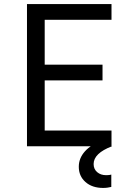

<svg xmlns="http://www.w3.org/2000/svg" viewBox="-20 -720 640 945"><path d="M112.8 0H528.8V-77.6H200V-324.2H484.6V-401.8H200V-622.4H528.8V-700H112.8ZM527.8 200V139.2Q521 141.2 514.2 141.7Q507.4 142.2 502 142.2Q475.6 142.2 458.2 127.2Q440.8 112.2 440.8 87.4Q440.8 61 463.2 39.2Q485.6 17.4 530.8 0L489.4 -31.8Q428.4 -9 398.1 24.8Q367.8 58.6 367.8 100.6Q367.8 146.8 400.7 175.9Q433.6 205 487.6 205Q499.4 205 509.4 203.5Q519.4 202 527.8 200Z"/></svg>

Font: CommitMonoV142 ExtLt
Style: Regular
Weight: 200
Monospace: yes
Designer: Eigil Nikolajsen
Foundry: Eigil Nikolajsen
Version: Version 1.142